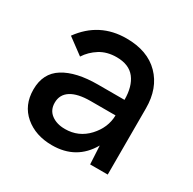

<svg xmlns="http://www.w3.org/2000/svg" viewBox="-120 -617 750 748"><g transform="rotate(30 255.5 -243.0)"><path d="M201.2 9.8Q127 9.8 78.6 -31.2Q30.3 -72.3 30.3 -142.6Q30.3 -215.8 85.4 -250.2Q140.6 -284.7 238.8 -284.7H357.9Q357.9 -345.2 331.3 -379.4Q304.7 -413.6 249 -413.6Q205.6 -413.6 174.1 -393.8Q142.6 -374 123.5 -344.2L52.2 -397Q124 -496.1 245.6 -496.1Q340.8 -496.1 393.8 -442.1Q446.8 -388.2 446.8 -297.9V0H367.7L363.3 -82.5Q310.5 9.8 201.2 9.8ZM213.4 -70.3Q274.4 -70.3 315.7 -114.7Q356.9 -159.2 357.9 -214.8H246.1Q188.5 -214.8 158.2 -195.6Q127.9 -176.3 127.9 -139.6Q127.9 -106.4 151.9 -88.4Q175.8 -70.3 213.4 -70.3Z"/></g></svg>

Font: HK Grotesk Medium
Style: Regular
Weight: 500
Designer: Alfredo Marco Pradil and Stefan Peev
Foundry: Hanken Design Co.
Version: Version 1.045;PS 001.045;hotconv 1.0.88;makeotf.lib2.5.64775